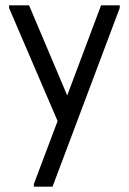

<svg xmlns="http://www.w3.org/2000/svg" viewBox="-20 -460 483 720"><path d="M232 -102 359 -440H429V-430L177 240H107V230L196 -6L14 -430V-440H89Z"/></svg>

Font: Tilda Sans
Style: Regular
Weight: 400
Designer: ParaType Ltd
Foundry: ParaType Ltd
Version: Version 1.002W